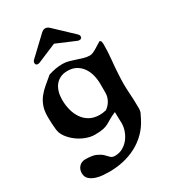

<svg xmlns="http://www.w3.org/2000/svg" viewBox="-201 -712 892 1015"><g transform="rotate(-30 244.5 -204.5)"><path d="M142 -394Q163 -401 184.5 -405Q206 -409 229 -409Q249 -409 268 -403.5Q287 -398 305 -392Q323 -386 341.5 -380.5Q360 -375 378 -375Q387 -375 397.5 -379.5Q408 -384 419 -390.5Q430 -397 440.5 -404Q451 -411 459 -415Q467 -413 468.5 -405Q470 -397 470 -390Q470 -343 465 -296Q460 -249 458 -202Q455 -154 458.5 -103Q462 -52 462 -3Q462 13 456 25Q450 37 443 51Q423 91 393 121Q363 151 326 170.5Q289 190 247 199.5Q205 209 161 209Q144 209 121.5 207.5Q99 206 78.5 199Q58 192 43.5 179Q29 166 29 142Q29 119 43.5 103.5Q58 88 81 88Q124 88 146 98Q168 108 180 119.5Q192 131 201 141Q210 151 228 151Q254 151 275.5 139Q297 127 312 108Q327 89 335.5 65.5Q344 42 344 19Q344 2 343 -15.5Q342 -33 342 -50Q316 -39 301.5 -30Q287 -21 274 -14Q261 -7 243 -3Q225 1 191 1Q166 1 138 -9.5Q110 -20 86 -38Q62 -56 45 -79.5Q28 -103 26 -130Q24 -149 23 -167.5Q22 -186 22 -206Q22 -243 31.5 -269Q41 -295 57 -315.5Q73 -336 95 -354.5Q117 -373 142 -394ZM133 -246Q133 -214 140.5 -184Q148 -154 164 -130Q180 -106 205.5 -91.5Q231 -77 267 -77Q284 -77 306 -82Q326 -96 338 -117.5Q350 -139 350 -163V-217Q350 -244 343.5 -270.5Q337 -297 322.5 -318Q308 -339 286 -351.5Q264 -364 233 -364Q207 -364 188 -354.5Q169 -345 157 -329Q145 -313 139 -291.5Q133 -270 133 -246ZM362 -474 244 -524 125 -474Q117 -473 117 -473Q103 -473 103 -488Q103 -497 113 -506L220 -607Q233 -618 243 -618Q256 -618 268 -607L375 -506Q386 -496 386 -488Q386 -473 371 -473Q371 -473 362 -474Z"/></g></svg>

Font: CAT Altenglisch
Style: Regular
Weight: 400
Designer: Peter Wiegel
Foundry: Peter Wiegel, CAT Fonts
Version: Version 1.000